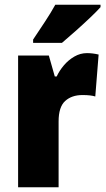

<svg xmlns="http://www.w3.org/2000/svg" viewBox="-20 -786 443 806"><path d="M345 -563Q369 -563 394 -557L380 -381Q370 -384 357.5 -385.5Q345 -387 326 -387Q281 -387 253.5 -362Q226 -337 226 -276V0H56V-553H185L210 -465H218Q229 -489 248 -511.5Q267 -534 292 -548.5Q317 -563 345 -563ZM402 -756Q386 -738 357.5 -711Q329 -684 297.5 -656Q266 -628 240 -606H119V-620Q143 -656 168.5 -694.5Q194 -733 212 -766H402Z"/></svg>

Font: Noto Sans Myanmar UI Condensed Black
Style: Regular
Weight: 900
Width: 3
Designer: Monotype Design Team
Foundry: Monotype Imaging Inc.
Version: Version 2.103; ttfautohint (v1.8.4.7-5d5b)